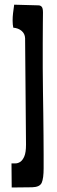

<svg xmlns="http://www.w3.org/2000/svg" viewBox="-20 -707 251 840"><path d="M93.8 -74.2 89.8 -540Q88.9 -559.6 74.7 -571.8Q60.5 -584 38.1 -585.9Q35.2 -599.6 35.2 -616.7Q35.2 -633.8 37.1 -649.4Q39.1 -667 42 -686.5L147.5 -683.6Q157.2 -683.6 162.6 -677.2Q168 -670.9 168 -652.3Q168 -642.6 167.5 -605Q167 -567.4 167 -516.6Q167 -465.8 167 -409.2Q167 -352.5 168 -305.7Q168.9 -258.8 169.4 -209.5Q169.9 -160.2 170.4 -114.7Q170.9 -69.3 170.9 -31.2Q170.9 6.8 170.9 29.3Q170.9 73.2 162.6 92.3Q154.3 111.3 121.1 112.3L31.2 113.3L30.3 7.8Q37.1 7.8 47.9 7.8Q58.6 7.8 68.8 1Q79.1 -5.9 86.4 -22.9Q93.8 -40 93.8 -74.2Z"/></svg>

Font: Rancho
Style: Regular
Weight: 400
Designer: Font Diner, Inc
Foundry: Font Diner, Inc
Version: Version 1.001